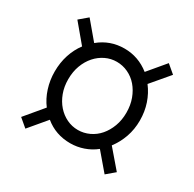

<svg xmlns="http://www.w3.org/2000/svg" viewBox="-122 -644 798 789"><g transform="rotate(30 277.0 -250.0)"><path d="M396 -67Q371 -47 340.5 -36.5Q310 -26 278 -26Q209 -26 158 -68L89 14L50 -19L122 -105Q100 -134 88 -171.5Q76 -209 76 -250Q76 -292 88 -329Q100 -366 122 -395L50 -481L89 -514L158 -432Q210 -475 278 -475Q344 -475 397 -433L465 -514L504 -481L432 -396Q455 -366 467.5 -329Q480 -292 480 -250Q480 -208 467 -171Q454 -134 431 -104L504 -19L465 14ZM140 -250Q140 -215 151 -185.5Q162 -156 181 -134.5Q200 -113 225 -101Q250 -89 278 -89Q306 -89 331.5 -101Q357 -113 375.5 -134.5Q394 -156 405 -185.5Q416 -215 416 -250Q416 -286 405 -315.5Q394 -345 375.5 -366.5Q357 -388 331.5 -400Q306 -412 278 -412Q250 -412 225 -400Q200 -388 181 -366.5Q162 -345 151 -315.5Q140 -286 140 -250Z"/></g></svg>

Font: Actor
Style: Regular
Weight: 400
Designer: Thomas Junold
Foundry: Thomas Junold
Version: Version 1.001